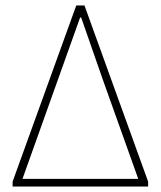

<svg xmlns="http://www.w3.org/2000/svg" viewBox="-20 -680 586 700"><path d="M26 0V-18L258 -660H288L520 -18V0ZM62 -28H484L354 -392L276 -616H272L192 -392Z"/></svg>

Font: Source Sans Variable
Style: Regular
Weight: 200
Designer: Paul D. Hunt
Foundry: Adobe Systems Incorporated
Version: Version 3.006;hotconv 1.0.111;makeotfexe 2.5.65597